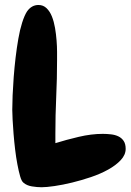

<svg xmlns="http://www.w3.org/2000/svg" viewBox="-20 -745 535 787"><path d="M495.1 -134.8Q495.1 -110.4 475.1 -88.9Q455.1 -67.4 423.3 -49.8Q391.6 -32.2 352.5 -19Q313.5 -5.9 275.4 3.4Q237.3 12.7 203.6 17.6Q169.9 22.5 150.4 22.5Q131.8 22.5 110.8 19Q89.8 15.6 76.2 3.9Q68.4 -2 62.5 -22.5Q56.6 -43 51.3 -71.3Q45.9 -99.6 42 -132.3Q38.1 -165 35.6 -196.3Q33.2 -227.5 31.7 -253.9Q30.3 -280.3 30.3 -294.9Q30.3 -319.3 31.7 -354Q33.2 -388.7 36.1 -428.2Q39.1 -467.8 43.9 -508.8Q48.8 -549.8 55.2 -586.4Q61.5 -623 70.8 -652.3Q80.1 -681.6 90.8 -698.2Q109.4 -724.6 137.7 -724.6Q157.2 -724.6 170.9 -711.4Q184.6 -698.2 192.9 -677.2Q201.2 -656.2 205.6 -630.4Q210 -604.5 211.9 -579.1Q213.9 -553.7 213.9 -532.2Q213.9 -510.7 213.9 -498Q213.9 -421.9 210.4 -347.2Q207 -272.5 207 -196.3V-158.2Q251 -171.9 302.7 -184.1Q354.5 -196.3 401.4 -196.3Q418 -196.3 435.1 -194.3Q452.1 -192.4 465.3 -186Q478.5 -179.7 486.8 -167.5Q495.1 -155.3 495.1 -134.8Z"/></svg>

Font: Chewy
Style: Regular
Weight: 400
Version: Version 1.001